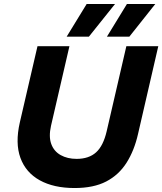

<svg xmlns="http://www.w3.org/2000/svg" viewBox="-20 -937 818 968"><path d="M519 -752 620 -917H763L632 -752ZM316 -752 417 -917H560L428 -752ZM356 11Q251 11 180.5 -28Q110 -67 83 -141Q56 -215 80 -320L169 -704H330L237 -302Q225 -248 238.5 -211Q252 -174 286 -155Q320 -136 366 -136Q428 -136 464.5 -169Q501 -202 518 -276L617 -704H778L676 -262Q657 -178 618 -116.5Q579 -55 515.5 -22Q452 11 356 11Z"/></svg>

Font: Prodigy Sans
Style: Bold Italic
Weight: 700
Italic angle: -13°
Designer: Wei Huang
Foundry: Wei Huang
Version: Version 1.003; ttfautohint (v1.8.3)